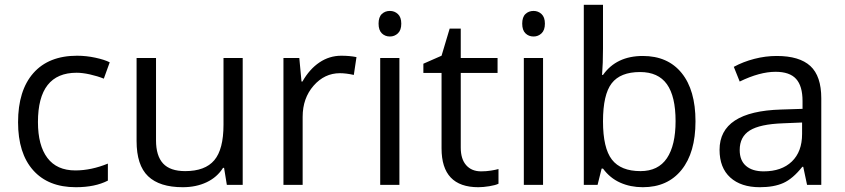

<svg xmlns="http://www.w3.org/2000/svg" viewBox="-20 -780 3566 810"><path d="M299.8 9.8Q183.6 9.8 119.9 -61.8Q56.2 -133.3 56.2 -264.2Q56.2 -398.4 120.8 -471.7Q185.5 -544.9 305.2 -544.9Q343.8 -544.9 382.3 -536.6Q420.9 -528.3 442.9 -517.1L418 -448.2Q391.1 -459 359.4 -466.1Q327.6 -473.1 303.2 -473.1Q140.1 -473.1 140.1 -265.1Q140.1 -166.5 179.9 -113.8Q219.7 -61 297.9 -61Q364.7 -61 435.1 -89.8V-18.1Q381.3 9.8 299.8 9.8Z M638.2 -535.2V-188Q638.2 -122.6 668 -90.3Q697.8 -58.1 761.2 -58.1Q845.2 -58.1 884 -104Q922.9 -149.9 922.9 -253.9V-535.2H1003.9V0H937L925.3 -71.8H920.9Q896 -32.2 851.8 -11.2Q807.6 9.8 751 9.8Q653.3 9.8 604.7 -36.6Q556.2 -83 556.2 -185.1V-535.2Z M1419.9 -544.9Q1455.6 -544.9 1483.9 -539.1L1472.7 -463.9Q1439.5 -471.2 1414.1 -471.2Q1349.1 -471.2 1303 -418.5Q1256.8 -365.7 1256.8 -287.1V0H1175.8V-535.2H1242.7L1252 -436H1255.9Q1285.6 -488.3 1327.6 -516.6Q1369.6 -544.9 1419.9 -544.9Z M1665 0H1584V-535.2H1665ZM1577.1 -680.2Q1577.1 -708 1590.8 -720.9Q1604.5 -733.9 1625 -733.9Q1644.5 -733.9 1658.7 -720.7Q1672.9 -707.5 1672.9 -680.2Q1672.9 -652.8 1658.7 -639.4Q1644.5 -626 1625 -626Q1604.5 -626 1590.8 -639.4Q1577.1 -652.8 1577.1 -680.2Z M2009.8 -57.1Q2031.2 -57.1 2051.3 -60.3Q2071.3 -63.5 2083 -66.9V-4.9Q2069.8 1.5 2044.2 5.6Q2018.6 9.8 1998 9.8Q1842.8 9.8 1842.8 -153.8V-472.2H1766.1V-511.2L1842.8 -544.9L1877 -659.2H1923.8V-535.2H2079.1V-472.2H1923.8V-157.2Q1923.8 -108.9 1946.8 -83Q1969.7 -57.1 2009.8 -57.1Z M2271 0H2189.9V-535.2H2271ZM2183.1 -680.2Q2183.1 -708 2196.8 -720.9Q2210.4 -733.9 2231 -733.9Q2250.5 -733.9 2264.6 -720.7Q2278.8 -707.5 2278.8 -680.2Q2278.8 -652.8 2264.6 -639.4Q2250.5 -626 2231 -626Q2210.4 -626 2196.8 -639.4Q2183.1 -652.8 2183.1 -680.2Z M2691.9 -543.9Q2797.4 -543.9 2855.7 -471.9Q2914.1 -399.9 2914.1 -268.1Q2914.1 -136.2 2855.2 -63.2Q2796.4 9.8 2691.9 9.8Q2639.6 9.8 2596.4 -9.5Q2553.2 -28.8 2523.9 -68.8H2518.1L2501 0H2442.9V-759.8H2523.9V-575.2Q2523.9 -513.2 2520 -463.9H2523.9Q2580.6 -543.9 2691.9 -543.9ZM2680.2 -476.1Q2597.2 -476.1 2560.5 -428.5Q2523.9 -380.9 2523.9 -268.1Q2523.9 -155.3 2561.5 -106.7Q2599.1 -58.1 2682.1 -58.1Q2756.8 -58.1 2793.5 -112.5Q2830.1 -167 2830.1 -269Q2830.1 -373.5 2793.5 -424.8Q2756.8 -476.1 2680.2 -476.1Z M3384.8 0 3368.7 -76.2H3364.7Q3324.7 -25.9 3284.9 -8.1Q3245.1 9.8 3185.5 9.8Q3106 9.8 3060.8 -31.2Q3015.6 -72.3 3015.6 -147.9Q3015.6 -310.1 3274.9 -317.9L3365.7 -320.8V-354Q3365.7 -417 3338.6 -447Q3311.5 -477.1 3252 -477.1Q3185.1 -477.1 3100.6 -436L3075.7 -498Q3115.2 -519.5 3162.4 -531.7Q3209.5 -543.9 3256.8 -543.9Q3352.5 -543.9 3398.7 -501.5Q3444.8 -459 3444.8 -365.2V0ZM3201.7 -57.1Q3277.3 -57.1 3320.6 -98.6Q3363.8 -140.1 3363.8 -214.8V-263.2L3282.7 -259.8Q3186 -256.3 3143.3 -229.7Q3100.6 -203.1 3100.6 -147Q3100.6 -103 3127.2 -80.1Q3153.8 -57.1 3201.7 -57.1Z"/></svg>

Font: f09607729
Style: Regular
Weight: 400
Foundry: Ascender Corporation
Version: Version 1.10